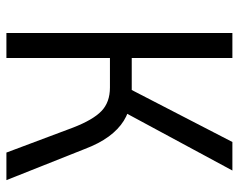

<svg xmlns="http://www.w3.org/2000/svg" viewBox="-93 -652 745 599"><g transform="rotate(90 279.5 -352.5)"><path d="M83 0V-705H161V-391H270L252 -374L423 -705H512L327 -362L297 -387Q330 -383 357 -366Q384 -349 406 -319Q428 -289 445 -244L542 0H456L378 -208Q354 -270 326.5 -296.5Q299 -323 253 -323H161V0Z"/></g></svg>

Font: Nunito Sans 10pt Condensed
Style: Regular
Weight: 400
Width: 3
Designer: Vernon Adams
Foundry: Vernon Adams
Version: Version 3.101;gftools[0.9.27]